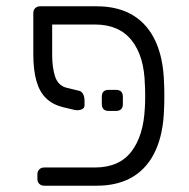

<svg xmlns="http://www.w3.org/2000/svg" viewBox="-20 -591 603 611"><path d="M146 -513V-418Q146 -375 155.5 -347Q165 -319 191 -312L232 -302Q240 -300 244.5 -291.5Q249 -283 249 -270V-256Q249 -246 239 -242.5Q229 -239 218 -241L180 -250Q148 -258 127 -278Q106 -298 96 -333Q86 -368 86 -418V-549Q86 -559 92 -565Q98 -571 108 -571H287Q356 -571 403 -542.5Q450 -514 475 -459.5Q500 -405 502 -327Q503 -312 503 -285.5Q503 -259 502 -244Q500 -167 475 -112Q450 -57 403 -28.5Q356 0 287 0H121Q111 0 105 -6Q99 -12 99 -22V-36Q99 -46 105 -52Q111 -58 121 -58H282Q359 -58 398 -108.5Q437 -159 441 -249Q442 -264 442 -285.5Q442 -307 441 -322Q439 -412 399 -462.5Q359 -513 282 -513ZM326 -238Q304 -238 304 -260V-283Q304 -305 326 -305H349Q371 -305 371 -283V-260Q371 -238 349 -238Z"/></svg>

Font: Rubik Light Light
Style: Regular
Weight: 300
Version: Version 2.101